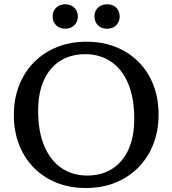

<svg xmlns="http://www.w3.org/2000/svg" viewBox="-20 -886 822 916"><path d="M393 -687Q469.5 -687 532.5 -661.8Q595.5 -636.5 641.2 -590.5Q687 -544.5 711.8 -480.5Q736.5 -416.5 736.5 -339Q736.5 -261.5 711.2 -197.5Q686 -133.5 639.8 -86.8Q593.5 -40 530 -14.5Q466.5 11 389.5 11Q313.5 11 250.2 -14.2Q187 -39.5 141.5 -85.8Q96 -132 71 -196Q46 -260 46 -337Q46 -414.5 71.2 -478.8Q96.5 -543 143 -589.8Q189.5 -636.5 253 -661.8Q316.5 -687 393 -687ZM395.5 -48.5Q465 -48.5 515.5 -80.8Q566 -113 593.2 -173.2Q620.5 -233.5 620.5 -319Q620.5 -418.5 591.5 -487.2Q562.5 -556 509.8 -591.8Q457 -627.5 387 -627.5Q317.5 -627.5 267 -595.5Q216.5 -563.5 189.2 -503Q162 -442.5 162 -357.5Q162 -258.5 191.2 -189.5Q220.5 -120.5 273.2 -84.5Q326 -48.5 395.5 -48.5ZM291 -749Q264 -749 247.5 -765.8Q231 -782.5 231 -807.5Q231 -832.5 247.5 -849Q264 -865.5 291 -865.5Q318.5 -865.5 335 -849Q351.5 -832.5 351.5 -807.5Q351.5 -782.5 335 -765.8Q318.5 -749 291 -749ZM491 -749Q463.5 -749 447 -765.8Q430.5 -782.5 430.5 -807.5Q430.5 -832.5 447 -849Q463.5 -865.5 491 -865.5Q518.5 -865.5 534.8 -849Q551 -832.5 551 -807.5Q551 -782.5 534.8 -765.8Q518.5 -749 491 -749Z"/></svg>

Font: Newsreader 16pt Medium
Style: Regular
Weight: 500
Designer: Hugues Gentile
Foundry: Production Type
Version: Version 1.003